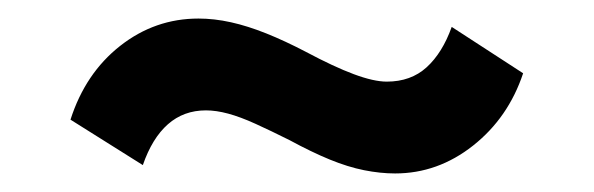

<svg xmlns="http://www.w3.org/2000/svg" viewBox="-20 -390 640 207"><path d="M406 -203Q390 -203 372.5 -206.5Q355 -210 335.5 -218Q316 -226 292 -239Q272 -249 255.5 -256.5Q239 -264 226 -267.5Q213 -271 202 -271Q178 -271 161 -256Q144 -241 134 -212L56 -261Q72 -311 109.5 -340.5Q147 -370 194 -370Q211 -370 229 -366Q247 -362 267 -354Q287 -346 310 -334Q340 -318 361.5 -310Q383 -302 397 -302Q423 -302 440 -317.5Q457 -333 467 -361L544 -311Q528 -263 490 -233Q452 -203 406 -203Z"/></svg>

Font: Nunito Sans 8pt ExtraBold
Style: Regular
Weight: 800
Version: Version 3.101;gftools[0.9.27]